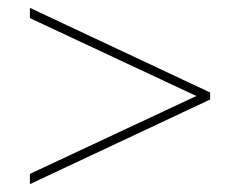

<svg xmlns="http://www.w3.org/2000/svg" viewBox="-20 -606 610 488"><path d="M56 -164 479 -362 56 -560V-586L514 -371V-353L56 -138Z"/></svg>

Font: Noto Sans Syriac Western Thin
Style: Regular
Weight: 100
Designer: Patrick Giasson and the Monotype Design Team
Foundry: Monotype Imaging Inc.
Version: Version 3.000; ttfautohint (v1.8.4.7-5d5b)